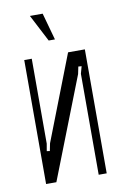

<svg xmlns="http://www.w3.org/2000/svg" viewBox="-78 -708 482 755"><g transform="rotate(-10 163.0 -331.0)"><path d="M286 -495V0H254V-403L262 -432L249 -433L243 -404L85 0H44V-495H74V-156L69 -127L81 -125L87 -155L219 -495ZM152 -554 96 -662H147L177 -554Z"/></g></svg>

Font: Moniqa Paragraph
Style: Regular
Weight: 400
Designer: Rajesh Rajput
Foundry: Rajesh Rajput
Version: Version 1.000